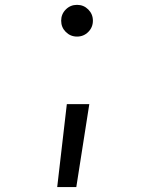

<svg xmlns="http://www.w3.org/2000/svg" viewBox="-20 -547 626 780"><path d="M212.4 212.9 251.5 -124H342.8L290 212.9ZM293 -398.4Q266.1 -398.4 247.3 -417.2Q228.5 -436 228.5 -462.9Q228.5 -489.7 247.3 -508.5Q266.1 -527.3 293 -527.3Q319.8 -527.3 338.6 -508.5Q357.4 -489.7 357.4 -462.9Q357.4 -436 338.6 -417.2Q319.8 -398.4 293 -398.4Z"/></svg>

Font: CaskaydiaMono NF SemiLight
Style: Regular
Weight: 350
Designer: Aaron Bell
Foundry: Saja Typeworks
Version: Version 2111.001; ttfautohint (v1.8.4);Nerd Fonts 3.1.1